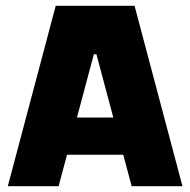

<svg xmlns="http://www.w3.org/2000/svg" viewBox="-20 -645 659 665"><path d="M7 0 173 -625H446L612 0H436L314 -457H305L183 0ZM118 -109V-238H501V-109Z"/></svg>

Font: Changa
Style: Bold
Weight: 700
Designer: Eduardo Rodriguez Tunni
Foundry: Eduardo Rodriguez Tunni
Version: Version 3.002; ttfautohint (v1.8.2)